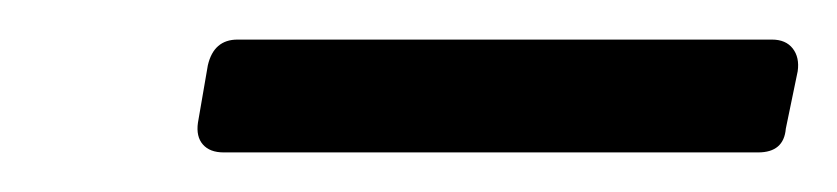

<svg xmlns="http://www.w3.org/2000/svg" viewBox="-20 -721 423 97"><path d="M93 -644Q86 -644 82.5 -648Q79 -652 80 -659L85 -688Q88 -701 100 -701H370Q377 -701 380.5 -696.5Q384 -692 383 -685L377 -656Q376 -644 363 -644Z"/></svg>

Font: Open Sauce Two SemiBold Italic
Style: Regular
Weight: 600
Italic angle: -10°
Designer: Alfredo Marco Pradil
Foundry: Creative Sauce Fz LLC
Version: Version 1.477